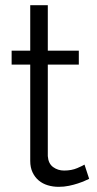

<svg xmlns="http://www.w3.org/2000/svg" viewBox="-20 -717 375 743"><path d="M325 -25Q319 -22 307.5 -17Q296 -12 281 -7Q266 -2 247 2Q228 6 207 6Q185 6 165 0Q145 -6 130 -18.5Q115 -31 106 -50Q97 -69 97 -94V-467H25V-521H97V-697H165V-521H285V-467H165V-113Q167 -84 185.5 -70.5Q204 -57 228 -57Q257 -57 279 -66.5Q301 -76 307 -80Z"/></svg>

Font: Boldmen
Style: Regular
Weight: 400
Designer: Matt McInerney, Pablo Impallari, Rodrigo Fuenzalida
Foundry: LIVING CONCEPT
Version: Version 1.000